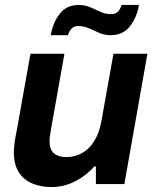

<svg xmlns="http://www.w3.org/2000/svg" viewBox="-20 -743 651 775"><path d="M187 12Q147 12 112.5 -1.5Q78 -15 57 -46Q36 -77 36 -128Q36 -148 39 -168.5Q42 -189 47 -213L103 -526H240L186 -222Q184 -208 182 -196.5Q180 -185 180 -174Q180 -139 198 -124Q216 -109 247 -109Q282 -109 311 -125Q340 -141 360 -173Q380 -205 389 -252L438 -526H575L482 0H367V-71H360Q332 -37 286 -12.5Q240 12 187 12ZM185 -601Q193 -650 220.5 -686.5Q248 -723 298 -723Q324 -723 345 -713.5Q366 -704 386 -695Q406 -686 430 -686Q444 -686 454 -694Q464 -702 471 -723H541Q533 -674 505 -637.5Q477 -601 426 -601Q401 -601 380 -610.5Q359 -620 338.5 -629Q318 -638 295 -638Q281 -638 271 -629.5Q261 -621 254 -601Z"/></svg>

Font: Archivo VF Beta
Style: Italic
Weight: 400
Italic angle: -10°
Designer: Hector Gatti
Foundry: Omnibus-Type
Version: Version 1.002